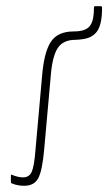

<svg xmlns="http://www.w3.org/2000/svg" viewBox="-20 -588 348 617"><path d="M58 9Q49 9 39 7.5Q29 6 17 1Q15 0 15 -4V-23Q15 -29 19 -26Q38 -18 54 -18Q74 -18 82 -36Q90 -54 94 -106L115 -341Q121 -419 143 -453Q165 -487 217 -487Q259 -487 271 -508Q282 -524 282 -564Q282 -568 285 -568H304Q308 -568 308 -563Q308 -508 291 -486Q281 -473 265.5 -467Q250 -461 222 -460Q183 -460 165.5 -433.5Q148 -407 143 -343L122 -108Q116 -40 103 -15.5Q90 9 58 9Z"/></svg>

Font: Sofia Sans Cond ExtraLight
Style: Regular
Weight: 200
Width: 3
Designer: Botio Nikoltchev, Ani Petrova
Foundry: lettersoup
Version: Version 4.100; ttfautohint (v1.8.3)